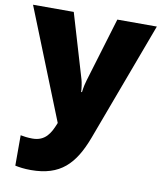

<svg xmlns="http://www.w3.org/2000/svg" viewBox="-88 -623 786 933"><g transform="rotate(10 304.5 -156.5)"><path d="M-1 -553 217 -8 215 -3C196 45 172 88 109 88C86 88 64 85 50 82V232C69 236 93 240 128 240C273 240 340 170 391 35L610 -553H415L319 -235C315 -222 310 -202 307 -176H303C302 -197 298 -222 294 -236L200 -553Z"/></g></svg>

Font: Noto Sans Myanmar UI Black
Style: Regular
Weight: 900
Designer: Monotype Design Team
Foundry: Monotype Imaging Inc.
Version: Version 2.103